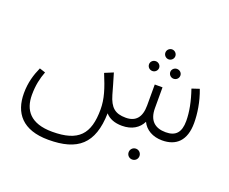

<svg xmlns="http://www.w3.org/2000/svg" viewBox="-129 -779 1467 1232"><g transform="rotate(20 604.5 -162.5)"><path d="M851 -503C869 -503 885 -518 885 -537C885 -556 869 -571 851 -571C833 -571 817 -556 817 -537C817 -518 833 -503 851 -503ZM779 -397C797 -397 813 -412 813 -431C813 -449 797 -464 779 -464C759 -464 744 -449 744 -431C744 -412 759 -397 779 -397ZM923 -397C943 -397 958 -412 958 -431C958 -449 943 -464 923 -464C905 -464 889 -449 889 -431C889 -412 905 -397 923 -397ZM1104 -394 1053 -377C1079 -302 1093 -231 1093 -170C1093 -92 1061 -57 993 -57C920 -57 876 -94 876 -179V-321H823V-178C823 -97 788 -57 720 -57C648 -57 613 -86 590 -166C578 -211 566 -249 550 -304L492 -280C530 -188 551 -124 551 -52C551 118 486 189 308 189C157 189 105 113 105 11C105 -55 117 -106 135 -153L95 -166C71 -113 53 -54 53 18C53 152 124 246 302 246C501 246 597 167 602 -44C627 -15 665 0 715 0C783 0 829 -30 852 -77C875 -29 925 0 989 0C1084 0 1145 -54 1145 -175C1145 -237 1134 -316 1104 -394ZM851 107C830 107 814 124 814 144C814 165 830 181 851 181C872 181 888 165 888 144C888 124 872 107 851 107Z"/></g></svg>

Font: FiraGO Light
Style: Regular
Weight: 300
Designer: bBox Type
Foundry: bBox Type GmbH
Version: Version 1.001;PS 001.001;hotconv 1.0.88;makeotf.lib2.5.64775